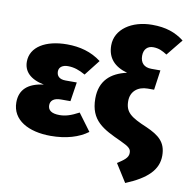

<svg xmlns="http://www.w3.org/2000/svg" viewBox="-108 -930 1252 1280"><g transform="rotate(10 518.0 -290.0)"><path d="M283 -598C138 -598 38 -538 38 -438C38 -374 80 -326 176 -307C68 -294 16 -243 16 -159C16 -39 130 22 279 22C384 22 470 -4 530 -49L444 -165C390 -136 353 -125 314 -125C258 -125 235 -145 235 -178C235 -207 255 -229 306 -229H370L390 -359H314C271 -359 253 -380 253 -410C253 -440 279 -456 313 -456C356 -456 391 -443 432 -420L515 -526C448 -577 370 -598 283 -598Z M819 -825C681 -825 573 -752 573 -643C573 -557 622 -505 709 -481C601 -457 530 -396 530 -276C530 -126 621 -82 746 -25C809 4 819 17 819 43C819 76 790 95 747 123L824 245C967 186 1036 119 1036 23C1036 -69 985 -108 900 -146C788 -193 749 -221 749 -297C749 -362 796 -401 863 -401H906L925 -535H864C814 -535 788 -563 788 -610C788 -654 813 -679 851 -679C890 -679 916 -665 946 -646L1036 -757C977 -802 913 -825 819 -825Z"/></g></svg>

Font: Glow Sans SC Normal Heavy
Style: Regular
Weight: 900
Designer: Ryoko NISHIZUKA (kana, bopomofo & ideographs); Paul D. Hunt (Latin, Greek & Cyrillic); Sandoll Communications, Soo-young
Version: Version 0.93